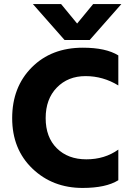

<svg xmlns="http://www.w3.org/2000/svg" viewBox="-20 -918 653 946"><path d="M422 -721H298L142 -898H281L360 -802L439 -898H578ZM387 8Q239 8 139.5 -87.5Q40 -183 40 -336Q40 -489 136.5 -586Q233 -683 388 -683Q502 -683 563 -645V-497Q488 -543 401.5 -543Q315 -543 260 -486.5Q205 -430 205 -336Q205 -242 260 -187.5Q315 -133 405.5 -133Q496 -133 563 -181V-30Q502 8 387 8Z"/></svg>

Font: Hind Madurai
Style: Bold
Weight: 700
Designer: Jyotish Sonowal
Foundry: Indian Type Foundry
Version: Version 0.702;PS 1.0;hotconv 1.0.81;makeotf.lib2.5.63406